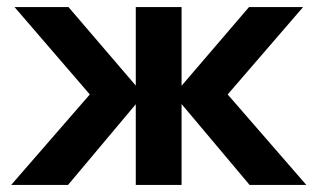

<svg xmlns="http://www.w3.org/2000/svg" viewBox="-20 -523 898 543"><path d="M685.9 0 466.3 -261.1H476.9L684.2 -503H837.2L623.9 -255.9L846.3 0ZM11.6 0 234 -255.9 21.1 -503H173.7L381 -261.1H391.6L172.4 0ZM364 0V-503H493.5V0Z"/></svg>

Font: Wix Madefor Display
Style: Regular
Weight: 400
Designer: Dalton Maag Ltd
Foundry: Dalton Maag Ltd
Version: Version 3.100